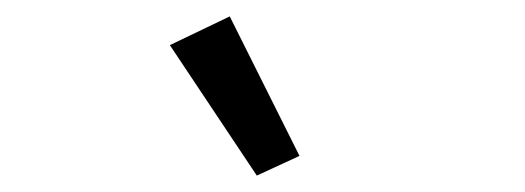

<svg xmlns="http://www.w3.org/2000/svg" viewBox="-20 -799 640 234"><path d="M187 -744 260 -779 345 -609 293 -585Z"/></svg>

Font: IBM Plex Thai
Style: Regular
Weight: 400
Designer: Mike Abbink, Paul van der Laan, Pieter van Rosmalen, Ben Mitchell, Mark Frömberg
Foundry: Bold Monday
Version: Version 1.0